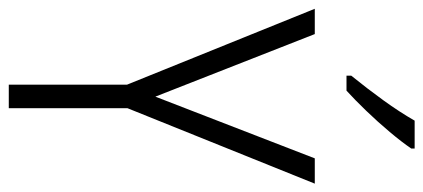

<svg xmlns="http://www.w3.org/2000/svg" viewBox="-290 -698 987 448"><g transform="rotate(90 204.0 -473.5)"><path d="M205 -342 349 -714H408L232 -277V0H177V-276L0 -714H59ZM326 -939Q311 -917 287.5 -889Q264 -861 238 -834Q212 -807 191 -788H156V-799Q186 -836 213.5 -874Q241 -912 261 -947H326Z"/></g></svg>

Font: Noto Sans Tamil Condensed Light
Style: Regular
Weight: 300
Width: 3
Designer: Jelle Bosma - Monotype Design Team
Foundry: Monotype Imaging Inc.
Version: Version 2.004; ttfautohint (v1.8.4.7-5d5b)